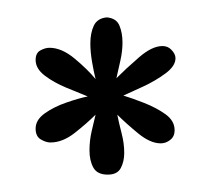

<svg xmlns="http://www.w3.org/2000/svg" viewBox="-20 -709 243 221"><path d="M104 -508Q92 -508 87.5 -516Q83 -524 83 -536Q83 -547 85.5 -558Q88 -569 90 -577Q80 -567 66 -556Q52 -545 38 -545Q33 -545 27 -548.5Q21 -552 21 -561Q21 -571 31.5 -578.5Q42 -586 56.5 -591Q71 -596 81 -598Q71 -602 56.5 -608Q42 -614 31.5 -622Q21 -630 21 -640Q21 -648 26.5 -651Q32 -654 37 -654Q51 -654 66 -641.5Q81 -629 90 -618Q88 -626 86 -637.5Q84 -649 84 -659Q84 -671 88 -679.5Q92 -688 103 -689Q114 -688 117.5 -679.5Q121 -671 121 -660Q121 -650 118.5 -639Q116 -628 114 -619Q125 -630 140 -643Q155 -656 167 -656Q173 -656 177 -652Q182 -647 182 -642Q182 -633 170.5 -624.5Q159 -616 145 -609.5Q131 -603 122 -599Q132 -596 146 -590.5Q160 -585 170.5 -577.5Q181 -570 181 -559Q181 -552 176 -548Q171 -544 165 -544Q153 -544 139 -555.5Q125 -567 115 -577Q117 -567 120 -555.5Q123 -544 123 -533Q123 -523 119 -515.5Q115 -508 104 -508Z"/></svg>

Font: Bilbo
Style: Regular
Weight: 400
Designer: Robert E. Leuschke
Foundry: Robert E. Leuschke
Version: Version 1.100